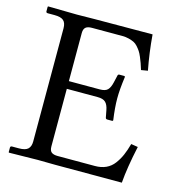

<svg xmlns="http://www.w3.org/2000/svg" viewBox="-99 -733 767 821"><g transform="rotate(15 285.0 -322.5)"><path d="M353 -606.4H218.3Q199.7 -606.4 190.9 -598.9Q182.1 -591.3 182.1 -573.7V-360.8H318.8Q343.3 -360.8 353.5 -371.3Q363.8 -381.8 369.1 -405.3L376 -435.1Q377 -443.4 383.3 -443.4H405.3Q408.7 -443.4 408.7 -439Q400.9 -381.8 400.9 -343.8Q400.9 -302.7 408.7 -248L406.2 -244.6H383.3Q376 -244.6 375 -252L369.1 -282.7Q364.7 -305.7 353.8 -316.2Q342.8 -326.7 318.8 -326.7H182.1V-71.8Q182.1 -53.2 191.2 -46.1Q200.2 -39.1 218.3 -39.1H383.8Q411.1 -39.1 432.4 -48.8Q453.6 -58.6 468 -77.9Q482.4 -97.2 491.7 -118.7Q501 -140.1 509.3 -169.9L539.6 -165Q518.6 -68.4 513.2 0H219.2L141.6 -1L13.7 1L12.2 -1V-21Q12.2 -27.8 20 -27.8H49.8Q78.6 -27.8 90.1 -38.8Q101.6 -49.8 101.6 -71.8V-572.8Q101.6 -596.7 89.8 -607.2Q78.1 -617.7 49.8 -617.7H20Q12.2 -617.7 12.2 -624.5V-644.5L14.2 -646.5L142.1 -644.5L219.7 -645.5L476.1 -646.5Q482.4 -566.9 497.1 -491.2L467.8 -486.3Q461.9 -504.9 458.5 -514.9Q455.1 -524.9 448.7 -539.8Q442.4 -554.7 437 -562.7Q431.6 -570.8 423.1 -580.6Q414.6 -590.3 404.8 -595Q395 -599.6 381.8 -603Q368.7 -606.4 353 -606.4Z"/></g></svg>

Font: Libertinage
Style: b
Weight: 400
Designer: OSP
Foundry: OSP
Version: Version 1.0; 2008; OFL relea